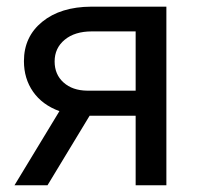

<svg xmlns="http://www.w3.org/2000/svg" viewBox="-20 -548 589 568"><path d="M472.2 -528.3V0H381.3V-205.6H245.1L120.6 0H22.9L155.8 -219.2Q105 -237.8 77.9 -276.6Q50.8 -315.4 50.8 -367.2Q50.8 -439.5 105 -483.6Q159.2 -527.8 250 -528.3ZM141.6 -366.2Q141.6 -327.6 168 -304Q194.3 -280.3 237.8 -279.8H381.3V-455.1H251.5Q201.2 -455.1 171.4 -430.4Q141.6 -405.8 141.6 -366.2Z"/></svg>

Font: Roboto
Style: Regular
Weight: 400
Designer: Google
Version: Version 2.134; 2016; ttfautohint (v1.6)